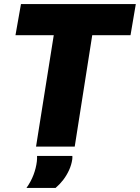

<svg xmlns="http://www.w3.org/2000/svg" viewBox="-20 -720 687 943"><path d="M621 -547H433L347 0H157L244 -547H56L83 -700H647ZM162 46H335Q336 50 335.5 54Q335 58 335 62Q331 90 319 116Q307 142 290.5 163.5Q274 185 253 203H110Q132 172 144.5 139Q157 106 161 73Q162 66 162 59Q162 52 162 46Z"/></svg>

Font: Georama ExtraBold
Style: Italic
Weight: 800
Italic angle: -9°
Version: Version 1.001